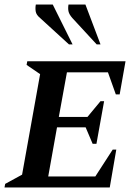

<svg xmlns="http://www.w3.org/2000/svg" viewBox="-27 -832 603 852"><path d="M-7 0 -4 -16 71 -57 151 -503 91 -544 94 -560H530L504 -413H487L452 -511H270L234 -313H361L419 -383H435L401 -194H384L353 -267H226L187 -49H396L473 -168H489L460 0ZM402 -635 294 -752Q280 -768 277 -781.5Q274 -795 277 -812H352L419 -635ZM279 -635 151 -752Q134 -766 131.5 -781Q129 -796 132 -812H207L295 -635Z"/></svg>

Font: Spectral SC SemiBold
Style: Italic
Weight: 600
Italic angle: -10°
Designer: Jean-Baptiste Levee
Foundry: Production Type
Version: Version 2.001